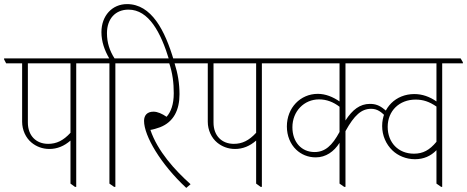

<svg xmlns="http://www.w3.org/2000/svg" viewBox="-40 -907 2279 937"><path d="M201 -180C239 -180 273 -194 304 -221V-11L326 5H332V-598H433V-603L422 -622H-20V-617L-10 -598H68V-313C68 -272 86 -234 114 -211C137 -192 167 -180 201 -180ZM96 -309V-598H304V-259C269 -221 236 -205 195 -205C136 -205 96 -245 96 -309Z M517 5H523V-598H624V-603L613 -622H519C495 -659 482 -699 482 -745C482 -815 523 -860 587 -860C686 -860 745 -749 786 -613H808C765 -759 699 -887 580 -887C507 -887 455 -830 455 -750C455 -704 470 -662 493 -622H393V-617L403 -598H494V-11Z M869 10 890 -8C814 -76 729 -169 694 -273C708 -275 724 -280 741 -286C808 -312 836 -371 836 -447C836 -499 828 -548 812 -598H927V-603L917 -622H583V-617L593 -598H786C802 -550 808 -503 808 -452C808 -397 794 -361 773 -337C751 -352 729 -362 709 -362C679 -362 663 -345 663 -317C663 -244 744 -106 869 10Z M1107 -180C1145 -180 1179 -194 1210 -221V-11L1232 5H1238V-598H1339V-603L1328 -622H886V-617L896 -598H974V-313C974 -272 992 -234 1020 -211C1043 -192 1073 -180 1107 -180ZM1002 -309V-598H1210V-259C1175 -221 1142 -205 1101 -205C1042 -205 1002 -245 1002 -309Z M1501 -139C1550 -139 1590 -167 1617 -210V-11L1640 5H1646V-267C1689 -345 1724 -376 1771 -376C1801 -376 1821 -362 1848 -332L1865 -347C1856 -357 1847 -365 1836 -373C1812 -393 1792 -400 1765 -400C1717 -400 1680 -372 1646 -319V-598H1824V-603L1813 -622H1299V-617L1309 -598H1617V-412C1585 -434 1549 -449 1511 -449C1426 -449 1360 -381 1360 -290C1360 -244 1377 -204 1405 -177C1430 -153 1463 -139 1501 -139ZM1387 -286C1387 -364 1444 -422 1517 -422C1554 -422 1587 -409 1617 -386V-263C1581 -196 1546 -165 1495 -165C1431 -165 1387 -214 1387 -286Z M1985 -130C2027 -130 2062 -145 2090 -174V-11L2113 5H2118V-598H2219V-603L2208 -622H1770V-617L1780 -598H2090V-412C2057 -435 2021 -448 1982 -448C1892 -448 1825 -382 1825 -292C1825 -245 1844 -203 1875 -173C1902 -147 1942 -130 1985 -130ZM1852 -288C1852 -366 1909 -421 1988 -421C2025 -421 2055 -411 2090 -387V-215C2056 -174 2024 -157 1980 -157C1904 -157 1852 -211 1852 -288Z"/></svg>

Font: Noto Serif Devanagari Condensed Thin
Style: Regular
Weight: 100
Width: 3
Designer: Universal Thirst, Indian Type Foundry and the Monotype Design Team
Foundry: Monotype Imaging Inc.
Version: Version 2.004